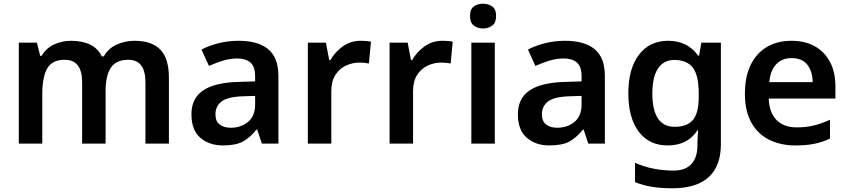

<svg xmlns="http://www.w3.org/2000/svg" viewBox="-20 -771 4552 1031"><path d="M702 -552Q794 -552 840.5 -505Q887 -458 887 -353V0H761V-329Q761 -450 669 -450Q603 -450 575 -407Q547 -364 547 -282V0H421V-329Q421 -450 328 -450Q259 -450 233 -402.5Q207 -355 207 -265V0H81V-542H178L196 -471H203Q228 -513 271 -532.5Q314 -552 361 -552Q422 -552 464 -531.5Q506 -511 527 -468H537Q562 -512 607.5 -532Q653 -552 702 -552Z M1261 -552Q1366 -552 1420.5 -506.5Q1475 -461 1475 -364V0H1386L1361 -75H1357Q1322 -31 1283.5 -10.5Q1245 10 1177 10Q1104 10 1056 -31Q1008 -72 1008 -158Q1008 -242 1069.5 -284.5Q1131 -327 1256 -331L1350 -334V-361Q1350 -413 1325 -435Q1300 -457 1255 -457Q1214 -457 1176 -445Q1138 -433 1102 -417L1062 -505Q1102 -526 1153.5 -539Q1205 -552 1261 -552ZM1284 -254Q1201 -251 1169 -225.5Q1137 -200 1137 -157Q1137 -119 1160 -102Q1183 -85 1219 -85Q1274 -85 1312 -116.5Q1350 -148 1350 -210V-256Z M1917 -552Q1929 -552 1945 -551Q1961 -550 1972 -547L1961 -430Q1952 -432 1937.5 -433.5Q1923 -435 1912 -435Q1872 -435 1837 -418.5Q1802 -402 1780.5 -368Q1759 -334 1759 -281V0H1633V-542H1730L1748 -448H1754Q1778 -491 1820 -521.5Q1862 -552 1917 -552Z M2356 -552Q2368 -552 2384 -551Q2400 -550 2411 -547L2400 -430Q2391 -432 2376.5 -433.5Q2362 -435 2351 -435Q2311 -435 2276 -418.5Q2241 -402 2219.5 -368Q2198 -334 2198 -281V0H2072V-542H2169L2187 -448H2193Q2217 -491 2259 -521.5Q2301 -552 2356 -552Z M2637 -542V0H2511V-542ZM2574 -751Q2602 -751 2623 -736.5Q2644 -722 2644 -685Q2644 -649 2623 -633.5Q2602 -618 2574 -618Q2545 -618 2524.5 -633.5Q2504 -649 2504 -685Q2504 -722 2524.5 -736.5Q2545 -751 2574 -751Z M3014 -552Q3119 -552 3173.5 -506.5Q3228 -461 3228 -364V0H3139L3114 -75H3110Q3075 -31 3036.5 -10.5Q2998 10 2930 10Q2857 10 2809 -31Q2761 -72 2761 -158Q2761 -242 2822.5 -284.5Q2884 -327 3009 -331L3103 -334V-361Q3103 -413 3078 -435Q3053 -457 3008 -457Q2967 -457 2929 -445Q2891 -433 2855 -417L2815 -505Q2855 -526 2906.5 -539Q2958 -552 3014 -552ZM3037 -254Q2954 -251 2922 -225.5Q2890 -200 2890 -157Q2890 -119 2913 -102Q2936 -85 2972 -85Q3027 -85 3065 -116.5Q3103 -148 3103 -210V-256Z M3568 -552Q3619 -552 3660 -532Q3701 -512 3729 -472H3734L3746 -542H3851V4Q3851 120 3785.5 180Q3720 240 3590 240Q3532 240 3483 232.5Q3434 225 3390 207V103Q3483 145 3598 145Q3660 145 3692.5 110Q3725 75 3725 10V-4Q3725 -19 3726.5 -39Q3728 -59 3729 -71H3725Q3697 -29 3657 -9.5Q3617 10 3565 10Q3466 10 3410 -64Q3354 -138 3354 -270Q3354 -402 3411 -477Q3468 -552 3568 -552ZM3601 -449Q3544 -449 3513.5 -403.5Q3483 -358 3483 -268Q3483 -180 3513 -135Q3543 -90 3603 -90Q3669 -90 3700.5 -126.5Q3732 -163 3732 -250V-269Q3732 -366 3700.5 -407.5Q3669 -449 3601 -449Z M4230 -552Q4303 -552 4355.5 -522.5Q4408 -493 4437 -438.5Q4466 -384 4466 -306V-242H4108Q4110 -168 4149 -127.5Q4188 -87 4257 -87Q4310 -87 4351.5 -97.5Q4393 -108 4437 -128V-27Q4397 -8 4354 1Q4311 10 4251 10Q4172 10 4110.5 -20.5Q4049 -51 4014.5 -113Q3980 -175 3980 -267Q3980 -360 4011.5 -423.5Q4043 -487 4099 -519.5Q4155 -552 4230 -552ZM4230 -459Q4180 -459 4148.5 -426.5Q4117 -394 4111 -330H4344Q4343 -387 4315.5 -423Q4288 -459 4230 -459Z"/></svg>

Font: Noto Sans Tangsa SemiBold
Style: Regular
Weight: 600
Version: Version 1.504